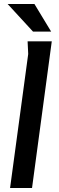

<svg xmlns="http://www.w3.org/2000/svg" viewBox="-20 -933 291 953"><path d="M117 -728H237L139 0H30L120 -665ZM151 -913 234 -776H144L18 -913Z"/></svg>

Font: Rosario SemiBold
Style: Italic
Weight: 600
Italic angle: -8.05°
Designer: Hector Gatti
Foundry: Omnibus Type
Version: Version 1.101; ttfautohint (v1.8.1.43-b0c9)